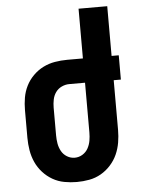

<svg xmlns="http://www.w3.org/2000/svg" viewBox="-53 -777 606 827"><g transform="rotate(-5 250.0 -363.5)"><path d="M246 8Q219 8 192 3Q165 -2 141.5 -15.5Q118 -29 99.5 -49.5Q81 -70 70 -94.5Q59 -119 54.5 -146Q50 -173 50 -200V-320Q50 -347 54.5 -373.5Q59 -400 71 -424Q83 -448 102.5 -467.5Q122 -487 146 -499Q170 -511 196.5 -515.5Q223 -520 250 -520H318V-735H442V-520H473V-415H442V-200Q442 -173 437.5 -146Q433 -119 422 -94.5Q411 -70 392.5 -49.5Q374 -29 350.5 -15.5Q327 -2 300 3Q273 8 246 8ZM246 -97Q264 -97 279.5 -106.5Q295 -116 303.5 -131.5Q312 -147 315 -164.5Q318 -182 318 -200V-415H250Q233 -415 217 -407.5Q201 -400 191 -386Q181 -372 177.5 -354.5Q174 -337 174 -320V-200Q174 -182 177 -164.5Q180 -147 188.5 -131.5Q197 -116 212.5 -106.5Q228 -97 246 -97Z"/></g></svg>

Font: Iosevka Term Curly Extrabold
Style: Regular
Weight: 800
Designer: Belleve Invis
Foundry: Belleve Invis
Version: Version 32.3.0